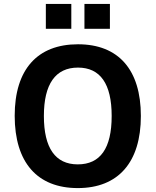

<svg xmlns="http://www.w3.org/2000/svg" viewBox="-20 -950 794 980"><path d="M214 -803H344V-930H214ZM411 -803H541V-930H411ZM377 10C584 10 699 -122 699 -358C699 -594 585 -724 378 -724C171 -724 55 -596 55 -359C55 -121 170 10 377 10ZM377 -111C262 -111 204 -195 204 -358C204 -521 263 -605 378 -605C492 -605 550 -522 550 -358C550 -193 492 -111 377 -111Z"/></svg>

Font: Kathrein 75 Bold
Style: Regular
Weight: 700
Designer: Lazydogs Typefoundry, based on Open Sans by Ascender Corporation
Foundry: Lazydogs Typefoundry
Version: Version 1.003;PS 001.003;hotconv 1.0.88;makeotf.lib2.5.64775